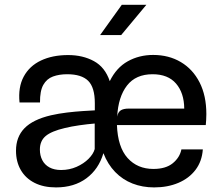

<svg xmlns="http://www.w3.org/2000/svg" viewBox="-20 -790 932 816"><path d="M218 6.5Q165 6.5 127 -12.8Q89 -32 68.5 -67.2Q48 -102.5 48 -149.5Q48 -208 84 -245Q120 -282 196.5 -300Q229.5 -307.5 265.2 -311.8Q301 -316 332.2 -318Q363.5 -320 383 -321V-351.5Q383 -418.5 354.8 -446.5Q326.5 -474.5 265.5 -474.5Q231.5 -474.5 205 -464.8Q178.5 -455 164 -429.2Q149.5 -403.5 150 -354.5H63Q56.5 -419.5 80.8 -464.5Q105 -509.5 154 -532.8Q203 -556 269.5 -556Q332 -556 379.2 -530.2Q426.5 -504.5 446.5 -445Q474.5 -502.5 523 -529.5Q571.5 -556.5 631 -556.5Q697.5 -556.5 748.5 -526.2Q799.5 -496 828.2 -439.8Q857 -383.5 857 -305Q857 -291 856.2 -279.8Q855.5 -268.5 854.5 -258.5H477Q480.5 -165 522.2 -118.5Q564 -72 632 -72Q684.5 -72 714.2 -96.2Q744 -120.5 751 -155H842Q838.5 -104.5 811 -68.2Q783.5 -32 738 -12.8Q692.5 6.5 635 6.5Q585.5 6.5 543.2 -10Q501 -26.5 469.5 -59Q438 -91.5 419.5 -139Q399.5 -71 347.2 -32.2Q295 6.5 218 6.5ZM239.5 -67.5Q275 -67.5 305.5 -81Q336 -94.5 356.5 -115.2Q377 -136 382.5 -156.5V-265Q352 -262.5 317.2 -257.5Q282.5 -252.5 256 -246Q198.5 -232.5 174 -211.8Q149.5 -191 149.5 -154.5Q149.5 -129 159.8 -109.2Q170 -89.5 190.2 -78.5Q210.5 -67.5 239.5 -67.5ZM478 -294.5Q481.5 -313.5 493.2 -321Q505 -328.5 527 -328.5H763Q762.5 -395 728.2 -434.8Q694 -474.5 628.5 -474.5Q557 -474.5 519.8 -426.5Q482.5 -378.5 478 -294.5ZM405.5 -641 497.5 -769.5H602L495 -641Z"/></svg>

Font: Spline Sans
Style: Regular
Weight: 400
Designer: Eben Sorkin, Mirko Velimirovic
Foundry: Sorkin Type
Version: Version 1.001